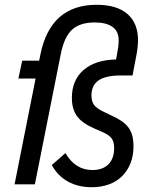

<svg xmlns="http://www.w3.org/2000/svg" viewBox="-20 -772 629 804"><path d="M539 -159Q539 -120 526.5 -88.5Q514 -57 491.5 -34.5Q469 -12 436.5 0Q404 12 364 12Q307 12 264 -12Q221 -36 197 -81L254 -131Q295 -60 367 -60Q410 -60 434 -84Q458 -108 458 -152Q458 -178 447.5 -192.5Q437 -207 407 -220L375 -234Q324 -256 302.5 -285.5Q281 -315 281 -362Q281 -436 329.5 -478.5Q378 -521 466 -523L470 -545Q473 -559 475 -574.5Q477 -590 477 -603Q477 -641 451 -659.5Q425 -678 377 -678Q314 -678 281 -647Q248 -616 234 -543L126 0H41L129 -443H57L73 -518H144L149 -543Q191 -752 385 -752Q469 -752 513.5 -713.5Q558 -675 558 -603Q558 -591 556 -572.5Q554 -554 551 -540L535 -456H486Q423 -456 393 -435.5Q363 -415 363 -372Q363 -347 374 -332.5Q385 -318 410 -306L441 -291Q468 -279 487 -266.5Q506 -254 517.5 -238.5Q529 -223 534 -203.5Q539 -184 539 -159Z"/></svg>

Font: IBM Plex Sans Condensed Text
Style: Italic
Weight: 450
Width: 3
Italic angle: -11°
Designer: Mike Abbink, Paul van der Laan, Pieter van Rosmalen
Foundry: Bold Monday
Version: Version 1.1